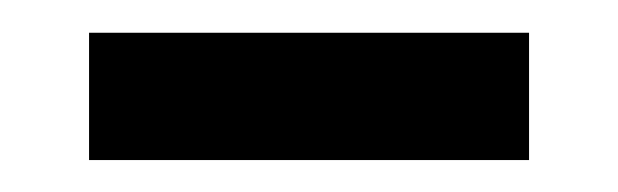

<svg xmlns="http://www.w3.org/2000/svg" viewBox="-20 -365 383 119"><path d="M307.9 -344.7V-265.8H35.2V-344.7Z"/></svg>

Font: Pathway Extreme 8pt Thin
Style: Regular
Weight: 100
Designer: Eduardo Rodriguez Tunni
Foundry: Eduardo Rodriguez Tunni
Version: Version 1.000